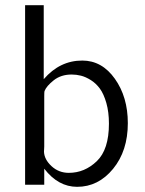

<svg xmlns="http://www.w3.org/2000/svg" viewBox="-20 -714 561 742"><path d="M77 0V-694H149V-408Q211 -480 298 -480Q374 -480 424 -409.5Q474 -339 474 -238Q474 -131 417 -61.5Q360 8 278 8Q205 8 151 -62V0ZM150 -128Q151 -98 179 -72Q207 -46 246 -46Q307 -46 354 -91Q401 -136 401 -236Q401 -281 391 -316Q381 -351 366 -371.5Q351 -392 331 -404.5Q311 -417 293 -421.5Q275 -426 257 -426Q216 -426 188 -404Q160 -382 152 -362Q151 -359 151 -342V-148Q151 -144 150.5 -137.5Q150 -131 150 -128Z"/></svg>

Font: Coval
Style: ExtraLight
Weight: 250
Foundry: Context Ltd
Version: Version 001.000